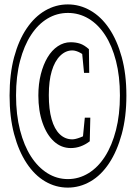

<svg xmlns="http://www.w3.org/2000/svg" viewBox="-20 -855 616 870"><path d="M300.8 -184.1Q257.8 -184.1 224.9 -213.9Q191.9 -243.7 172.9 -298.1Q153.8 -352.5 153.8 -422.4Q153.8 -474.6 165 -518.8Q176.3 -563 195.6 -595.2Q214.8 -627.4 241.9 -645.5Q269 -663.6 299.8 -663.6Q323.7 -663.6 342.8 -657.2Q361.8 -650.9 382.8 -632.3Q382.8 -632.3 384.3 -524.9H360.8L352.5 -610.4Q347.2 -613.8 343.8 -615.7Q323.7 -626.5 307.6 -626.5Q277.3 -626.5 252.7 -602.3Q228 -578.1 214.6 -533.4Q201.2 -488.8 201.2 -424.1Q201.2 -359.4 213.9 -314.7Q226.6 -270 250.7 -246.8Q274.9 -223.6 307.6 -223.6Q321.3 -223.6 344.2 -232.4Q348.6 -233.9 356 -237.3Q356 -237.3 364.3 -321.8H389.2L386.7 -214.8Q346.7 -184.1 300.8 -184.1ZM195.1 -70.1Q237.8 -43.5 287.6 -43.5Q337.4 -43.5 380.9 -70.1Q424.3 -96.7 456.1 -146.5Q487.8 -196.3 505.6 -265.9Q523.4 -335.4 523.4 -422.4Q523.4 -509.3 505.6 -578.6Q487.8 -647.9 456.1 -696.5Q424.3 -745.1 381.1 -770.8Q337.9 -796.4 287.8 -796.4Q237.8 -796.4 195.1 -770.8Q152.3 -745.1 120.6 -696.5Q88.9 -647.9 70.8 -578.9Q52.7 -509.8 52.7 -422.6Q52.7 -335.4 70.8 -265.1Q88.9 -194.8 120.6 -145.8Q152.3 -96.7 195.1 -70.1ZM390.1 -33Q341.8 -4.9 287.1 -4.9Q232.4 -4.9 184.6 -33Q136.7 -61 100.6 -115.7Q64.5 -170.4 43.9 -247.6Q23.4 -324.7 23.4 -422.1Q23.4 -519.5 43.9 -595.9Q64.5 -672.4 100.6 -725.8Q136.7 -779.3 184.8 -807.1Q232.9 -835 287.4 -835Q341.8 -835 390.1 -807.1Q438.5 -779.3 474.6 -725.8Q510.7 -672.4 531.7 -595.9Q552.7 -519.5 552.7 -422.1Q552.7 -324.7 531.7 -247.6Q510.7 -170.4 474.6 -115.7Q438.5 -61 390.1 -33Z"/></svg>

Font: Scarab Serif
Style: Light
Weight: 300
Designer: John Roberts
Foundry: Scarab
Version: 1.0